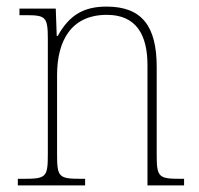

<svg xmlns="http://www.w3.org/2000/svg" viewBox="-20 -562 604 582"><path d="M34 0H238V-20H226C158 -20 153 -25 153 -95V-334C153 -439 196 -517 304 -517C394 -517 427 -455 427 -365V0H538V-20H527C460 -20 455 -25 455 -95V-359C455 -483 410 -542 303 -542C233 -542 190 -516 155 -453H152L149 -536H39V-516H58C119 -516 125 -511 125 -442V-95C125 -25 120 -20 52 -20H34Z"/></svg>

Font: Noto Serif Thai SemiCondensed Thin
Style: Regular
Weight: 100
Width: 4
Designer: Monotype Design Team
Foundry: Monotype Imaging Inc.
Version: Version 2.002